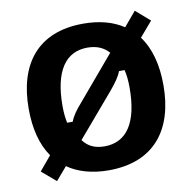

<svg xmlns="http://www.w3.org/2000/svg" viewBox="-66 -592 677 677"><g transform="rotate(-10 272.0 -254.0)"><path d="M125 -28.3C161.7 -2.5 211.7 12.5 271.7 12.5C434.2 12.5 513.3 -90 513.3 -250C513.3 -322.5 497.5 -383.3 464.2 -428.3L510 -481.7L459.2 -525.8L415.8 -474.2C378.3 -499.2 330.8 -512.5 271.7 -512.5C109.2 -512.5 30.8 -410 30.8 -250C30.8 -179.2 45.8 -120 76.7 -75.8L34.2 -25L85 18.3ZM155.8 -178.3C152.5 -195 150 -212.5 150 -239.2C150 -365 194.2 -426.7 271.7 -426.7C305 -426.7 330 -415.8 348.3 -395L215 -237.5C196.7 -216.7 183.3 -198.3 175.8 -178.3ZM271.7 -73.3C237.5 -73.3 212.5 -85 195 -109.2L325.8 -262.5C346.7 -287.5 360 -305.8 367.5 -325.8H387.5C391.7 -309.2 394.2 -289.2 394.2 -261.7C394.2 -135 350 -73.3 271.7 -73.3Z"/></g></svg>

Font: Familjen Grotesk SemiBold
Style: Regular
Weight: 600
Designer: Anders Wikstroem, Jonas Baeckman, Matilda Gysing, Kristian Moeller
Foundry: Familjen STHLM AB
Version: Version 2.000